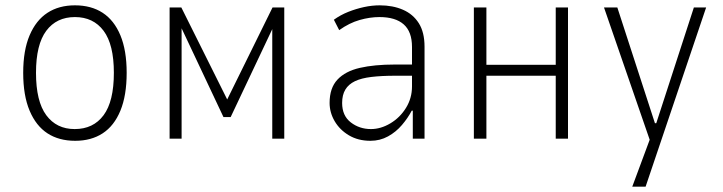

<svg xmlns="http://www.w3.org/2000/svg" viewBox="-20 -520 2711 720"><path d="M262 8Q201 8 158 -20Q115 -48 91 -105Q67 -162 67 -247Q67 -331 91 -387.5Q115 -444 158 -472Q201 -500 261 -500Q322 -500 365 -472Q408 -444 431.5 -387.5Q455 -331 455 -247Q455 -162 431.5 -105Q408 -48 365 -20Q322 8 262 8ZM260 -36Q330 -36 368.5 -88Q407 -140 407 -247Q407 -353 368.5 -404.5Q330 -456 261 -456Q192 -456 153.5 -404.5Q115 -353 115 -247Q115 -140 153.5 -88Q192 -36 260 -36Z M616 0V-492H660L832 -147L1002 -492H1046V0H1001V-415H1003L845 -81H818L660 -416H661V0Z M1369 8Q1323 8 1288.5 -12.5Q1254 -33 1235 -65.5Q1216 -98 1216 -134Q1216 -190 1245.5 -221.5Q1275 -253 1329.5 -265.5Q1384 -278 1460 -278H1535V-236H1462Q1411 -236 1373 -231.5Q1335 -227 1311 -215.5Q1287 -204 1275 -184Q1263 -164 1263 -134Q1263 -86 1295.5 -61Q1328 -36 1371 -36Q1408 -36 1444 -57.5Q1480 -79 1502.5 -115.5Q1525 -152 1525 -196V-344Q1525 -401 1494 -428.5Q1463 -456 1403 -456Q1367 -456 1328.5 -445Q1290 -434 1252 -407L1232 -446Q1257 -464 1286 -475.5Q1315 -487 1345 -493.5Q1375 -500 1404 -500Q1453 -500 1491 -483.5Q1529 -467 1550.5 -433Q1572 -399 1572 -345V0H1528V-105H1524Q1510 -78 1487.5 -51.5Q1465 -25 1435 -8.5Q1405 8 1369 8Z M1757 0V-492H1804V-277H2064V-492H2110V0H2064V-236H1804V0Z M2351 180 2426 -22V32L2245 -492H2295L2436 -58H2441L2582 -492H2628L2401 180Z"/></svg>

Font: Nunito Sans 7pt Condensed ExtraLight
Style: Regular
Weight: 250
Width: 3
Designer: Vernon Adams
Foundry: Vernon Adams
Version: Version 3.101;gftools[0.9.27]